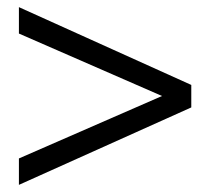

<svg xmlns="http://www.w3.org/2000/svg" viewBox="-20 -545 588 538"><path d="M516 -307V-244L33 -27V-101L434 -276L33 -451V-525Z"/></svg>

Font: Martel Sans
Style: Regular
Weight: 400
Designer: Dan Reynolds and Mathieu Réguer
Foundry: Dan Reynolds and Mathieu Réguer
Version: Version 1.002; ttfautohint (v1.1) -l 5 -r 5 -G 72 -x 0 -D la